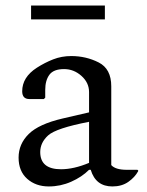

<svg xmlns="http://www.w3.org/2000/svg" viewBox="-20 -662 529 692"><path d="M156 10Q109 10 78 -17.5Q47 -45 47 -94Q47 -143 83.5 -179Q120 -215 206 -235L301 -257V-330Q301 -364 273.5 -388.5Q246 -413 211 -413Q173 -413 158 -392.5Q143 -372 143 -338V-310L138 -305H86Q60 -305 60 -333Q60 -384 113 -418Q141 -436 171.5 -448Q202 -460 237 -460Q290 -460 335.5 -437Q381 -414 381 -351V-67Q396 -50 437 -50H475L478 -48V-45Q466 -23 442.5 -6.5Q419 10 385 10Q325 10 307 -50H301Q275 -24 236.5 -7Q198 10 156 10ZM125 -114Q125 -52 200 -52Q246 -52 301 -75V-223Q182 -200 153.5 -174Q125 -148 125 -114ZM92 -592V-642H358V-592Z"/></svg>

Font: Spectral
Style: Regular
Weight: 400
Designer: Jean-Baptiste Levee
Foundry: Production Type
Version: Version 1.002